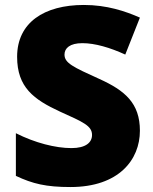

<svg xmlns="http://www.w3.org/2000/svg" viewBox="-20 -744 617 774"><path d="M544 -217C544 -328 484 -379 380 -426C274 -474 240 -490 240 -524C240 -550 262 -570 312 -570C363 -570 424 -552 485 -524L544 -673C485 -699 411 -724 318 -724C158 -724 49 -653 49 -515C49 -392 116 -343 222 -294C315 -252 351 -237 351 -200C351 -169 325 -147 268 -147C204 -147 121 -168 44 -207V-35C112 -3 166 10 264 10C459 10 544 -100 544 -217Z"/></svg>

Font: Noto Sans Bengali Black
Style: Regular
Weight: 900
Designer: Jelle Bosma - Monotype Design Team
Foundry: Monotype Imaging Inc.
Version: Version 2.003